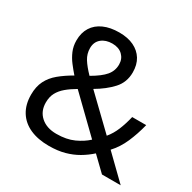

<svg xmlns="http://www.w3.org/2000/svg" viewBox="-162 -886 1056 1057"><g transform="rotate(30 366.0 -357.5)"><path d="M304 -725Q358 -725 396.5 -706.5Q435 -688 456 -654Q477 -620 477 -571Q477 -508 436.5 -464Q396 -420 334 -384L527 -198Q553 -229 569.5 -269.5Q586 -310 597 -357H686Q670 -293 646 -238Q622 -183 584 -142L730 0H611L524 -84Q493 -56 457 -35Q421 -14 377.5 -2Q334 10 278 10Q209 10 158.5 -12.5Q108 -35 80.5 -79Q53 -123 53 -186Q53 -237 71.5 -274Q90 -311 125 -340Q160 -369 207 -396Q186 -420 166 -446Q146 -472 133 -502.5Q120 -533 120 -569Q120 -618 142 -653Q164 -688 205.5 -706.5Q247 -725 304 -725ZM260 -341Q224 -320 198.5 -298.5Q173 -277 159 -251Q145 -225 145 -189Q145 -134 182 -101Q219 -68 281 -68Q345 -68 391 -89Q437 -110 468 -139ZM301 -653Q259 -653 232.5 -631Q206 -609 206 -570Q206 -534 225 -503.5Q244 -473 280 -436Q339 -470 364.5 -500.5Q390 -531 390 -571Q390 -607 366 -630Q342 -653 301 -653Z"/></g></svg>

Font: hexltelugu05
Style: Book
Weight: 400
Designer: Jelle Bosma - Monotype Design Team
Foundry: Monotype Imaging Inc.
Version: Version 2.003